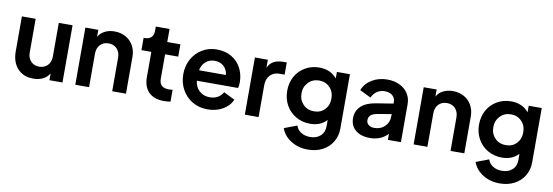

<svg xmlns="http://www.w3.org/2000/svg" viewBox="-62 -1123 5181 1799"><g transform="rotate(10 2528.5 -224.0)"><path d="M50 -211V-544H181V-222Q181 -171 211.5 -139.5Q242 -108 291 -108Q340 -108 370.5 -140Q401 -172 401 -225V-544H532V0H408V-65Q386 -27 346.5 -7.5Q307 12 255 12Q160 12 105 -49Q50 -110 50 -211Z M654 -544H777V-477Q798 -515 838.5 -535.5Q879 -556 931 -556Q990 -556 1037 -530Q1084 -504 1110 -457Q1136 -410 1136 -350V0H1005V-319Q1005 -372 974.5 -404Q944 -436 895 -436Q846 -436 815.5 -404Q785 -372 785 -319V0H654Z M1302 -187V-427H1208V-544H1218Q1258 -544 1280 -565Q1302 -586 1302 -626V-668H1433V-544H1558V-427H1433V-194Q1433 -109 1525 -109Q1541 -109 1560 -112V1Q1528 6 1495 6Q1403 6 1352.5 -44.5Q1302 -95 1302 -187Z M1633 -273Q1633 -353 1668.5 -417.5Q1704 -482 1765.5 -519Q1827 -556 1903 -556Q1985 -556 2045 -520.5Q2105 -485 2136.5 -424Q2168 -363 2168 -290Q2168 -256 2161 -235H1769Q1775 -175 1815 -139Q1855 -103 1914 -103Q1958 -103 1989.5 -121.5Q2021 -140 2040 -173L2146 -121Q2121 -61 2058 -24.5Q1995 12 1913 12Q1831 12 1767.5 -26Q1704 -64 1668.5 -129Q1633 -194 1633 -273ZM2028 -335Q2023 -385 1989 -416.5Q1955 -448 1903 -448Q1853 -448 1818 -418.5Q1783 -389 1772 -335Z M2267 -544H2390V-468Q2410 -512 2447 -531Q2484 -550 2537 -550H2569V-434H2522Q2466 -434 2432 -399Q2398 -364 2398 -303V0H2267Z M2648 61 2770 15Q2782 54 2818 77Q2854 100 2905 100Q2965 100 3002.5 66Q3040 32 3040 -27V-86Q2982 -22 2883 -22Q2808 -22 2747.5 -57Q2687 -92 2653 -153Q2619 -214 2619 -290Q2619 -366 2652.5 -426.5Q2686 -487 2746 -521.5Q2806 -556 2880 -556Q2985 -556 3047 -482V-544H3171V-27Q3171 44 3137 100.5Q3103 157 3042.5 188.5Q2982 220 2905 220Q2813 220 2743.5 176.5Q2674 133 2648 61ZM2899 -143Q2961 -143 3000.5 -184Q3040 -225 3040 -289Q3040 -353 3000 -394.5Q2960 -436 2899 -436Q2837 -436 2796 -394Q2755 -352 2755 -289Q2755 -226 2795.5 -184.5Q2836 -143 2899 -143Z M3271 -144Q3271 -213 3318 -258Q3365 -303 3459 -318L3621 -344V-362Q3621 -398 3593.5 -421Q3566 -444 3521 -444Q3479 -444 3446.5 -421.5Q3414 -399 3399 -362L3292 -414Q3316 -478 3380 -517Q3444 -556 3526 -556Q3592 -556 3643.5 -531.5Q3695 -507 3723.5 -462.5Q3752 -418 3752 -362V0H3628V-58Q3564 12 3458 12Q3372 12 3321.5 -30Q3271 -72 3271 -144ZM3482 -88Q3543 -88 3582 -126.5Q3621 -165 3621 -222V-244L3484 -221Q3445 -213 3426 -195.5Q3407 -178 3407 -149Q3407 -121 3428 -104.5Q3449 -88 3482 -88Z M3873 -544H3996V-477Q4017 -515 4057.5 -535.5Q4098 -556 4150 -556Q4209 -556 4256 -530Q4303 -504 4329 -457Q4355 -410 4355 -350V0H4224V-319Q4224 -372 4193.5 -404Q4163 -436 4114 -436Q4065 -436 4034.5 -404Q4004 -372 4004 -319V0H3873Z M4473 61 4595 15Q4607 54 4643 77Q4679 100 4730 100Q4790 100 4827.5 66Q4865 32 4865 -27V-86Q4807 -22 4708 -22Q4633 -22 4572.5 -57Q4512 -92 4478 -153Q4444 -214 4444 -290Q4444 -366 4477.5 -426.5Q4511 -487 4571 -521.5Q4631 -556 4705 -556Q4810 -556 4872 -482V-544H4996V-27Q4996 44 4962 100.5Q4928 157 4867.5 188.5Q4807 220 4730 220Q4638 220 4568.5 176.5Q4499 133 4473 61ZM4724 -143Q4786 -143 4825.5 -184Q4865 -225 4865 -289Q4865 -353 4825 -394.5Q4785 -436 4724 -436Q4662 -436 4621 -394Q4580 -352 4580 -289Q4580 -226 4620.5 -184.5Q4661 -143 4724 -143Z"/></g></svg>

Font: Eudoxus Sans
Style: Bold
Weight: 700
Designer: Stijn de Vries
Foundry: tokotype
Version: Version 2.005